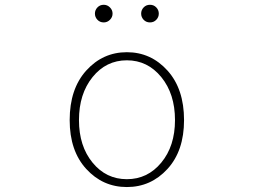

<svg xmlns="http://www.w3.org/2000/svg" viewBox="-20 -754 1040 787"><path d="M265.6 -261.7Q265.6 -389.6 333.5 -464.8Q401.4 -540 500 -540Q598.6 -540 666.5 -464.8Q734.4 -389.6 734.4 -261.7Q734.4 -135.7 666.5 -61.5Q598.6 12.7 500 12.7Q401.4 12.7 333.5 -61.5Q265.6 -135.7 265.6 -261.7ZM697.3 -261.7Q697.3 -369.1 641.1 -438Q585 -506.8 500 -506.8Q415 -506.8 359.4 -438Q303.7 -369.1 303.7 -261.7Q303.7 -155.3 359.4 -87.4Q415 -19.5 500 -19.5Q585 -19.5 641.1 -87.4Q697.3 -155.3 697.3 -261.7ZM405.3 -662.1Q389.6 -662.1 379.4 -672.9Q369.1 -683.6 369.1 -698.2Q369.1 -712.9 379.4 -723.6Q389.6 -734.4 405.3 -734.4Q419.9 -734.4 430.7 -723.6Q441.4 -712.9 441.4 -698.2Q441.4 -683.6 430.7 -672.9Q419.9 -662.1 405.3 -662.1ZM620.6 -672.9Q610.4 -662.1 594.7 -662.1Q579.1 -662.1 568.8 -672.9Q558.6 -683.6 558.6 -698.2Q558.6 -712.9 568.8 -723.6Q579.1 -734.4 594.7 -734.4Q610.4 -734.4 620.6 -723.6Q630.9 -712.9 630.9 -698.2Q630.9 -683.6 620.6 -672.9Z"/></svg>

Font: GenEi Gothic M ExtraLight
Style: Regular
Weight: 200
Designer: o_tamon (Modified); [Source Han Sans]
Ryoko NISHIZUKA  (kana & ideographs); Paul D. Hunt (Latin, Greek & Cyrillic); Wenl
Version: Version 1.1a;Original Version 1.004